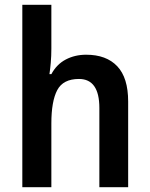

<svg xmlns="http://www.w3.org/2000/svg" viewBox="-20 -780 624 800"><path d="M194 -577Q194 -547 191.5 -518.5Q189 -490 186 -471H194Q216 -512 254 -532Q292 -552 339 -552Q423 -552 468.5 -504Q514 -456 514 -357V0H394V-330Q394 -451 309 -451Q243 -451 218.5 -404.5Q194 -358 194 -266V0H73V-760H194Z"/></svg>

Font: Noto Sans Arabic UI SmCn SmBd
Style: Regular
Weight: 600
Width: 4
Designer: Monotype Design Team, Nadine Chahine and Nizar Qandah
Foundry: Monotype Imaging Inc.
Version: Version 2.010; ttfautohint (v1.8.4.7-5d5b)